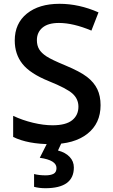

<svg xmlns="http://www.w3.org/2000/svg" viewBox="-20 -744 590 1004"><path d="M48.8 0ZM505.9 -193.8Q505.9 -98.6 437 -44.4Q368.2 9.8 247.1 9.8Q126 9.8 48.8 -27.8V-138.2Q97.7 -115.2 152.6 -102.1Q207.5 -88.9 254.9 -88.9Q324.2 -88.9 357.2 -115.2Q390.1 -141.6 390.1 -186Q390.1 -226.1 359.9 -253.9Q329.6 -281.7 234.9 -319.8Q137.2 -359.4 97.2 -410.2Q57.1 -460.9 57.1 -532.2Q57.1 -621.6 120.6 -672.9Q184.1 -724.1 291 -724.1Q393.6 -724.1 495.1 -679.2L458 -584Q362.8 -624 288.1 -624Q231.4 -624 202.1 -599.4Q172.9 -574.7 172.9 -534.2Q172.9 -506.3 184.6 -486.6Q196.3 -466.8 223.1 -449.2Q250 -431.6 319.8 -402.8Q398.4 -370.1 435.1 -341.8Q471.7 -313.5 488.8 -277.8Q505.9 -242.2 505.9 -193.8ZM366.2 131.8Q366.2 240.2 217.3 240.2Q185.1 240.2 158.2 232.9V166Q184.6 172.9 218.3 172.9Q244.6 172.9 260 164.8Q275.4 156.7 275.4 134.8Q275.4 93.3 188 81.1L229 0H303.2L283.2 43Q322.3 53.2 344.2 76.4Q366.2 99.6 366.2 131.8Z"/></svg>

Font: Open Sans Semibold
Style: Regular
Weight: 600
Foundry: Ascender Corporation
Version: Version 1.10; ttfautohint (v1.5.65-e2d9)